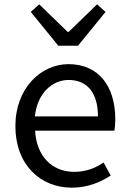

<svg xmlns="http://www.w3.org/2000/svg" viewBox="-20 -853 594 886"><path d="M311 13C385 13 443 -12 491 -43L458 -103C418 -76 375 -60 322 -60C219 -60 148 -134 142 -250H508C510 -263 512 -282 512 -302C512 -457 434 -557 296 -557C170 -557 51 -447 51 -271C51 -92 167 13 311 13ZM141 -316C152 -422 220 -484 297 -484C382 -484 432 -425 432 -316ZM249 -642H340L467 -798L428 -833L297 -706H292L161 -833L122 -798Z"/></svg>

Font: Source Han Sans HK
Style: Regular
Weight: 400
Designer: Ryoko NISHIZUKA 西塚涼子 (kana, bopomofo & ideographs); Paul D. Hunt (Latin, Greek & Cyrillic); Sandoll Communications 산돌커뮤니
Foundry: Adobe
Version: Version 2.000;hotconv 1.0.107;makeotfexe 2.5.65593